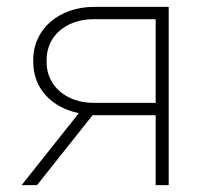

<svg xmlns="http://www.w3.org/2000/svg" viewBox="-20 -540 606 560"><path d="M43 0H88L250 -204H434V0H472V-520H255C153 -520 77 -456 77 -366V-358C77 -282 131 -226 210 -210ZM253 -240C173 -240 116 -290 116 -358V-366C116 -435 173 -484 253 -484H434V-240Z"/></svg>

Font: Fixel Display ExtraLight
Style: Regular
Weight: 200
Designer: AlfaBravo + MacPaw
Foundry: Kyrylo Tkachov, Marchela Mozhyna, Serhii Makarenko, Maria Weinstein, Zakhar Kryvoshyya
Version: Version 1.211